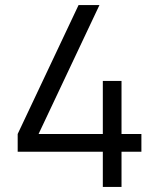

<svg xmlns="http://www.w3.org/2000/svg" viewBox="-20 -740 630 760"><path d="M387 0V-139.3H50V-209.7L291 -720H373.7L132.7 -209.7H387V-419.7H461V-209.7H539.7V-139.3H461V0Z"/></svg>

Font: Manrope ExtraLight
Style: Regular
Weight: 200
Designer: Mikhail Sharanda
Foundry: Mikhail Sharanda
Version: Version 4.505